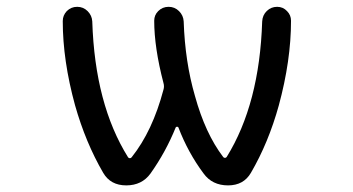

<svg xmlns="http://www.w3.org/2000/svg" viewBox="-20 -567 1040 566"><path d="M357.4 -103.5Q359.4 -100.6 362.8 -100.6Q366.2 -100.6 368.2 -103.5Q429.7 -180.7 461.9 -302.7Q464.8 -312.5 461.9 -322.3Q434.6 -426.8 434.6 -505.9Q434.6 -522.5 446.3 -534.2Q459 -546.9 477.1 -546.9Q495.1 -546.9 507.8 -534.2Q520.5 -521.5 521.5 -503.9Q525.4 -384.8 554.7 -284.2Q585 -173.8 637.7 -104.5Q639.6 -101.6 643.1 -101.6Q646.5 -101.6 648.4 -104.5Q745.1 -260.7 752.9 -503.9Q753.9 -522.5 766.6 -534.7Q779.3 -546.9 796.9 -546.9Q814.5 -546.9 826.2 -534.2Q837.9 -522.5 837.9 -505.9Q837.9 -388.7 801.8 -255.9Q771.5 -146.5 719.7 -57.6Q698.2 -20.5 652.3 -20.5Q605.5 -20.5 580.1 -55.7Q534.2 -117.2 505.9 -191.4Q504.9 -193.4 502 -193.4Q499 -193.4 498 -191.4Q468.8 -119.1 423.8 -55.7Q398.4 -20.5 352.1 -20.5Q305.7 -20.5 284.2 -57.6Q232.4 -146.5 201.2 -256.8Q165 -388.7 165 -504.9Q165 -521.5 176.8 -534.2Q189.5 -546.9 207.5 -546.9Q225.6 -546.9 238.3 -534.2Q251 -521.5 252 -503.9Q259.8 -259.8 357.4 -103.5Z"/></svg>

Font: Rounded-X Mgen+ 1m regular
Style: Regular
Weight: 400
Designer: [Source Han Sans]
Ryoko NISHIZUKA  (kana & ideographs); Paul D. Hunt (Latin, Greek & Cyrillic); Wenlong ZHANG  (bopomofo
Version: Version 1.059.20150602